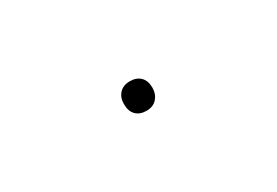

<svg xmlns="http://www.w3.org/2000/svg" viewBox="-10 -201 505 350"><g transform="rotate(-30 242.0 -26.0)"><path d="M242 5Q228 5 220 -3Q212 -11 212 -26Q212 -40 220 -48.5Q228 -57 242 -57Q256 -57 264 -49Q272 -41 272 -26Q272 -13 264 -4Q256 5 242 5Z"/></g></svg>

Font: Lexend Tera Thin
Style: Regular
Weight: 250
Version: Version 1.007